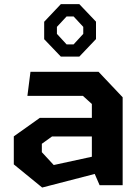

<svg xmlns="http://www.w3.org/2000/svg" viewBox="-20 -872 660 904"><path d="M449 0H557.5V-414L444 -534H123.5L109 -420.5H370.5L412.5 -382.5V-317H167.5L45 -230V-98L178.5 11L426 -53ZM266.5 -605.5H353.5L432 -688V-770L353.5 -852.5H266.5L188 -769.5V-687.5ZM248 -712.5V-745.5L293.5 -794.5H326.5L372 -745.5V-712.5L326.5 -663H293.5ZM177 -155.5V-195L225 -229.5H412.5V-134L233 -95Z"/></svg>

Font: Monaspace Krypton
Style: Bold
Weight: 700
Designer: Riley Cran & the Lettermatic Team
Foundry: Lettermatic
Version: Version 1.200 (Monaspace Krypton)